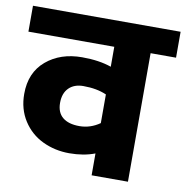

<svg xmlns="http://www.w3.org/2000/svg" viewBox="-88 -702 751 773"><g transform="rotate(10 287.0 -315.5)"><path d="M336.4 0V-89.4Q290.5 -71.8 231.9 -71.8Q173.3 -71.8 123 -95.7Q72.8 -119.6 42.5 -166.7Q12.2 -213.9 12.2 -275.9Q12.2 -363.3 70.3 -412.4Q128.4 -461.4 216.8 -461.4Q286.6 -461.4 336.4 -443.8V-525.4H-14.6V-631.3H588.9V-525.4H484.9V0ZM241.7 -348.1Q204.1 -348.1 182.4 -326.4Q160.6 -304.7 160.6 -265.4Q160.6 -226.1 184.6 -206.3Q208.5 -186.5 253.2 -186.5Q297.9 -186.5 336.4 -213.4V-330.6Q296.9 -348.1 241.7 -348.1Z"/></g></svg>

Font: Yantramanav Black
Style: Regular
Weight: 900
Version: Version 1.001;PS 1.0;hotconv 1.0.72;makeotf.lib2.5.5900; ttf